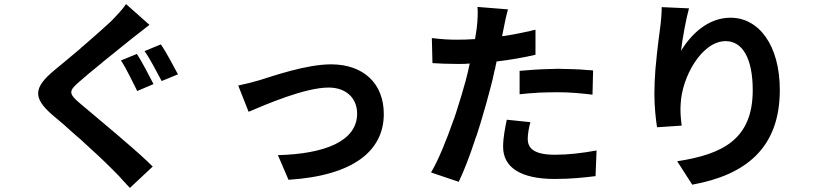

<svg xmlns="http://www.w3.org/2000/svg" viewBox="-20 -843 4040 943"><path d="M730 -25C691 -64 639 -110 586 -155L577 -163L569 -170C491 -237 414 -300 372 -336C317 -383 316 -396 370 -442C398 -467 438 -500 480 -534L488 -541C540 -583 593 -625 627 -653C651 -672 683 -697 714 -721L599 -823C584 -799 553 -767 525 -738C494 -709 451 -671 406 -632L398 -625C392 -620 387 -615 381 -611L373 -603C327 -564 282 -527 247 -498C146 -414 139 -363 238 -278C271 -251 309 -218 347 -183L355 -176L368 -165L376 -158C438 -102 497 -47 531 -12L538 -5C539 -4 540 -3 541 -2L548 5C553 10 557 15 562 19L572 30C577 36 583 42 588 48L598 58C599 60 600 61 601 62L608 69C611 73 614 76 618 80L730 -25ZM854 -478C834 -515 796 -588 770 -625L690 -592C718 -553 751 -487 774 -445L854 -478ZM734 -430C715 -466 678 -540 652 -578L574 -546C601 -506 633 -437 654 -396L734 -430Z M1865 -283C1865 -434 1764 -527 1606 -527C1485 -527 1322 -470 1254 -449C1224 -440 1180 -429 1150 -423L1201 -294C1286 -330 1478 -413 1594 -413C1681 -413 1734 -360 1734 -285C1734 -149 1574 -87 1345 -81L1397 40C1715 20 1865 -102 1865 -283Z M2389 -412C2397 -440 2403 -468 2409 -497L2412 -507C2413 -514 2414 -520 2416 -527L2418 -536C2418 -538 2418 -540 2419 -541C2486 -549 2550 -560 2610 -574V-697C2600 -695 2590 -693 2581 -690L2571 -688C2563 -686 2555 -685 2547 -683L2538 -681C2508 -675 2477 -669 2446 -665C2449 -679 2452 -693 2454 -705C2458 -727 2467 -770 2475 -797L2325 -809C2328 -786 2326 -746 2322 -709C2320 -693 2317 -673 2313 -651C2282 -649 2254 -648 2225 -648C2184 -648 2152 -650 2101 -656L2104 -533C2139 -531 2175 -529 2223 -529C2224 -529 2226 -529 2228 -529H2237C2253 -529 2270 -529 2287 -531C2281 -500 2274 -473 2267 -446C2255 -401 2239 -349 2222 -296L2219 -286C2216 -279 2214 -272 2212 -265L2208 -255C2173 -155 2133 -56 2097 4L2233 50C2259 -4 2287 -77 2312 -153L2315 -163C2316 -165 2317 -166 2317 -168L2321 -178C2327 -197 2333 -216 2339 -235L2342 -245C2360 -304 2376 -362 2389 -412ZM2893 -497C2883 -498 2873 -499 2863 -499L2853 -500C2848 -500 2843 -501 2838 -501L2828 -502C2820 -502 2812 -502 2804 -503H2794C2784 -504 2774 -504 2764 -504H2755C2743 -505 2732 -505 2721 -505C2710 -505 2700 -505 2690 -504H2680C2628 -503 2577 -499 2532 -495V-380C2561 -383 2588 -386 2615 -387L2625 -388C2656 -389 2687 -390 2721 -390C2782 -390 2840 -384 2890 -378L2893 -497ZM2905 22 2910 -104C2838 -91 2773 -83 2706 -83C2599 -83 2572 -117 2572 -161C2572 -183 2577 -215 2585 -243L2469 -255C2461 -215 2451 -168 2451 -122C2451 -21 2537 36 2705 36C2785 36 2849 29 2905 22Z M3810 -401C3810 -621 3707 -756 3568 -756C3455 -756 3373 -672 3325 -594C3331 -650 3350 -753 3364 -802L3230 -808C3230 -781 3227 -742 3222 -704C3216 -663 3211 -618 3206 -574L3205 -563C3203 -546 3202 -529 3200 -512L3199 -502C3196 -460 3194 -420 3194 -384C3194 -317 3201 -257 3207 -218L3328 -226C3322 -273 3321 -304 3323 -331C3328 -463 3426 -641 3544 -641C3628 -641 3677 -554 3677 -400C3677 -158 3528 -85 3306 -51L3380 64C3645 16 3810 -118 3810 -401Z"/></svg>

Font: Glow Sans SC Normal
Style: Bold
Weight: 700
Designer: Ryoko NISHIZUKA (kana, bopomofo & ideographs); Paul D. Hunt (Latin, Greek & Cyrillic); Sandoll Communications, Soo-young
Version: Version 0.93